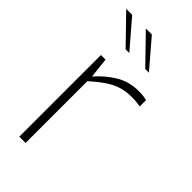

<svg xmlns="http://www.w3.org/2000/svg" viewBox="-239 -825 885 885"><g transform="rotate(45 203.5 -382.5)"><path d="M86 0V-532H116L127 -433Q167 -479 216 -508.5Q265 -538 328 -538Q343 -538 356 -536.5Q369 -535 380 -532V-491Q369 -493 355 -494.5Q341 -496 325 -496Q284 -496 252.5 -485.5Q221 -475 191 -454Q161 -433 127 -403V0ZM276 -631 146 -765H185L300 -631ZM148 -631 18 -765H57L172 -631Z"/></g></svg>

Font: Exo Thin ExtraLight
Style: Regular
Weight: 250
Version: Version 2.000